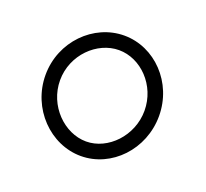

<svg xmlns="http://www.w3.org/2000/svg" viewBox="-70 -773 531 496"><g transform="rotate(20 195.0 -525.5)"><path d="M38 -526C38 -434 111 -360 195 -360C279 -360 350 -434 350 -526C350 -618 279 -691 195 -691C111 -691 38 -618 38 -526ZM78 -526C78 -596 135 -651 195 -651C255 -651 310 -596 310 -526C310 -457 255 -400 195 -400C135 -400 78 -456 78 -526Z"/></g></svg>

Font: Charger Sport
Style: ExLitNrw
Weight: 200
Designer: Jasper
Foundry: Cannot Into Space Fonts
Version: Version 1.1